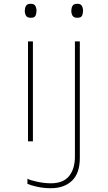

<svg xmlns="http://www.w3.org/2000/svg" viewBox="-20 -747 570 1015"><path d="M143 -653Q124 -653 117.5 -664Q111 -675 111 -690Q111 -704 117 -715.5Q123 -727 143 -727Q161 -727 167 -715.5Q173 -704 173 -690Q173 -676 168 -664.5Q163 -653 143 -653ZM389 -653Q370 -653 363.5 -664Q357 -675 357 -690Q357 -704 363 -715.5Q369 -727 389 -727Q407 -727 413 -715.5Q419 -704 419 -690Q419 -676 414 -664.5Q409 -653 389 -653ZM248 248Q210 248 175 240Q140 232 125 225V198Q143 207 180 214.5Q217 222 249 222Q314 222 345 184Q376 146 376 81V-528H402V88Q402 169 360.5 208.5Q319 248 248 248ZM128 0V-528H154V0Z"/></svg>

Font: Noto Sans Mono Condensed Thin
Style: Regular
Weight: 100
Width: 3
Designer: Monotype Design Team
Foundry: Monotype Imaging Inc.
Version: Version 2.014; ttfautohint (v1.8.4.7-5d5b)